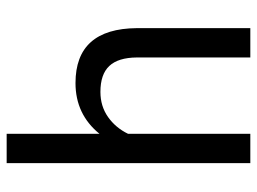

<svg xmlns="http://www.w3.org/2000/svg" viewBox="-120 -670 790 591"><g transform="rotate(-90 275.5 -375.0)"><path d="M158.7 -464.4Q218.8 -538.1 314.9 -538.1Q482.4 -538.1 483.9 -349.1V0H393.6V-349.6Q393.1 -406.7 367.4 -434.1Q341.8 -461.4 287.6 -461.4Q243.7 -461.4 210.4 -438Q177.2 -414.6 158.7 -376.5V0H68.4V-750H158.7Z"/></g></svg>

Font: Noboto
Style: Regular
Weight: 400
Designer: Google
Version: Version 2.001101; 2014